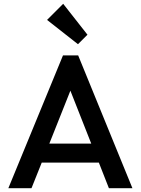

<svg xmlns="http://www.w3.org/2000/svg" viewBox="-20 -992 742 1012"><path d="M24 0 312 -700H392L678 0H554L501 -135H200L146 0ZM240 -235H461L351 -514ZM391 -759 228 -887 313 -972 441 -809Z"/></svg>

Font: Outfit Medium
Style: Regular
Weight: 500
Designer: Rodrigo Fuenzalida
Foundry: fragTYPE
Version: Version 1.100; ttfautohint (v1.8.4.7-5d5b);gftools[0.9.27]